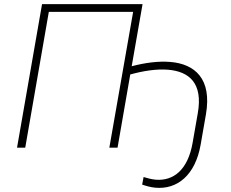

<svg xmlns="http://www.w3.org/2000/svg" viewBox="-20 -720 1124 936"><path d="M63 0H103L218 -662H629L513 0H553L615 -357C677 -374 743 -385 801 -380C900 -371 971 -317 944 -167L919 -24C896 108 826 163 739 156C716 154 698 148 680 143L673 180C694 187 715 193 737 195C844 205 932 134 958 -14L984 -163C1014 -337 929 -408 811 -418C752 -423 686 -414 622 -397L675 -700H185Z"/></svg>

Font: Fixel Display 20240404 ExLight
Style: Italic
Weight: 200
Italic angle: -10°
Designer: AlfaBravo + MacPaw
Foundry: Kyrylo Tkachov, Marchela Mozhyna, Serhii Makarenko, Maria Weinstein, Zakhar Kryvoshyya
Version: Version 1.211;Glyphs 3.2 (3225)